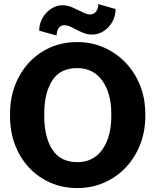

<svg xmlns="http://www.w3.org/2000/svg" viewBox="-20 -932 775 962"><path d="M367.7 10.3Q293.9 10.3 232.2 -16.8Q170.4 -43.9 125 -92.8Q79.6 -141.6 54.9 -207.3Q30.3 -272.9 30.3 -350.1V-361.3Q30.3 -438 54.9 -503.4Q79.6 -568.8 124.8 -617.7Q169.9 -666.5 231.4 -693.8Q293 -721.2 366.7 -721.2Q439 -721.2 501 -693.8Q563 -666.5 609.6 -617.7Q656.2 -568.8 682.1 -503.4Q708 -438 708 -361.3V-350.1Q708 -272.9 682.1 -207.3Q656.2 -141.6 609.9 -92.8Q563.5 -43.9 501.5 -16.8Q439.5 10.3 367.7 10.3ZM367.7 -119.6Q448.2 -119.6 492.9 -182.9Q537.6 -246.1 537.6 -350.1V-362.3Q537.6 -464.4 492.7 -527.6Q447.8 -590.8 366.7 -590.8Q281.2 -590.8 241.5 -528.3Q201.7 -465.8 201.7 -362.3V-350.1Q201.7 -245.6 242.2 -182.6Q282.7 -119.6 367.7 -119.6ZM263.7 -753.9 176.3 -778.3Q176.3 -812.5 192.9 -841.6Q209.5 -870.6 236.3 -888.2Q263.2 -905.8 293.5 -905.8Q318.4 -905.8 344 -894.3Q369.6 -882.8 392.6 -871.3Q415.5 -859.9 431.6 -859.4Q451.7 -860.4 461.9 -874.8Q472.2 -889.2 472.2 -911.6L559.1 -886.7Q559.1 -851.6 542.7 -822.5Q526.4 -793.5 499.5 -776.1Q472.7 -758.8 441.4 -758.8Q415 -758.8 389.4 -770.5Q363.8 -782.2 341.8 -793.9Q319.8 -805.7 303.2 -805.7Q283.2 -805.7 273.4 -790.3Q263.7 -774.9 263.7 -753.9Z"/></svg>

Font: Roboto Slab Black
Style: Regular
Weight: 900
Designer: Google
Version: Version 2.000; ttfautohint (v1.8.1.43-b0c9)